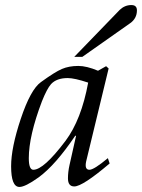

<svg xmlns="http://www.w3.org/2000/svg" viewBox="-20 -723 562 760"><path d="M407 -97 414 -76Q307 15 274 15Q249 15 249 -17Q249 -42 255 -69L281 -185L278 -186Q200 -70 133 -21Q80 17 57 17Q24 17 24 -65Q24 -138 62 -252Q101 -369 142 -398Q197 -438 225 -450Q253 -462 290 -462Q323 -462 368 -443L400 -461L410 -452L321 -84Q314 -51 334 -51Q352 -51 407 -97ZM329 -396Q275 -414 248 -414Q204 -414 182 -390Q166 -372 146 -322Q94 -185 94 -97Q94 -51 112 -51Q153 -51 239 -165Q302 -249 329 -396ZM522 -682Q522 -650 495 -631L306 -498H274L454 -684Q474 -703 500 -703Q522 -703 522 -682Z"/></svg>

Font: GFS Didot
Style: Italic
Weight: 400
Italic angle: -12°
Designer: Takis Katsoulidis and George D. Matthiopoulos
Foundry: George Matthiopoulos and Takis Katsoulidis
Version: Version 1.0